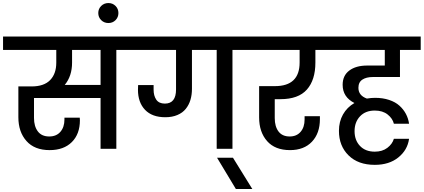

<svg xmlns="http://www.w3.org/2000/svg" viewBox="-44 -981 2794 1266"><path d="M431.2 -567.9Q431.2 -479.5 382.8 -420.9H619.1V-651.9H431.2ZM-23.9 -651.9V-740.2H846.2V-651.9H723.1V0H619.1V-335H180.2V-203.1Q180.2 -147.9 205.6 -114.5Q231 -81.1 280.8 -81.1Q327.6 -81.1 354.2 -111.8Q380.9 -142.6 380.9 -192.9V-205.1H481.9Q482.9 -198.2 482.9 -188Q482.9 -97.2 429.7 -44.2Q376.5 8.8 283.2 8.8Q183.6 8.8 130.4 -51.3Q77.1 -111.3 77.1 -208V-411.1H164.1Q246.1 -411.1 286.6 -452.9Q327.1 -494.6 327.1 -567.9V-651.9Z M670.9 -829.1Q642.6 -829.1 623.3 -848.1Q604 -867.2 604 -895Q604 -922.9 623.3 -941.9Q642.6 -960.9 670.9 -960.9Q698.7 -960.9 717.8 -941.9Q736.8 -922.9 736.8 -895Q736.8 -867.2 717.8 -848.1Q698.7 -829.1 670.9 -829.1Z M1384.8 0V-651.9H1221.7V-395Q1221.7 -355.5 1211.7 -322.3Q1201.7 -289.1 1180.9 -263.2Q1160.2 -237.3 1125.7 -222.7Q1091.3 -208 1045.9 -208Q959 -208 912.4 -256.8Q865.7 -305.7 865.7 -389.2Q865.7 -410.2 866.7 -419.9H968.8V-389.2Q968.8 -350.1 986.3 -324Q1003.9 -297.9 1043 -297.9Q1116.7 -297.9 1116.7 -391.1V-651.9H797.9V-740.2H1610.8V-651.9H1488.8V0Z M1511.2 265.1 1387.2 59.1H1492.2L1619.6 265.1Z M1563.5 -651.9V-740.2H2145.5V-651.9H2035.6V-568.8Q2035.6 -453.6 1979.5 -390.4Q1923.3 -327.1 1805.2 -327.1H1767.6V-202.1Q1767.6 -147 1792.5 -114Q1817.4 -81.1 1866.2 -81.1Q1911.6 -81.1 1938 -111.6Q1964.4 -142.1 1964.4 -192.9V-214.8H2065.4V-195.8Q2065.4 -102.1 2012.9 -46.6Q1960.4 8.8 1868.2 8.8Q1769.5 8.8 1717 -50.8Q1664.6 -110.4 1664.6 -207V-413.1H1768.6Q1931.6 -413.1 1931.6 -568.8V-651.9Z M2653.3 -65.9Q2643.1 8.3 2582.5 57.1Q2522 106 2427.2 106Q2317.4 106 2254.2 43.5Q2190.9 -19 2190.9 -118.2Q2190.9 -178.7 2217.5 -226.1Q2244.1 -273.4 2293 -301.8Q2215.3 -340.8 2215.3 -421.9Q2215.3 -482.9 2259.3 -515.9Q2303.2 -548.8 2377 -548.8H2493.2V-651.9H2097.2V-740.2H2730V-651.9H2593.3V-473.1H2413.1Q2371.6 -473.1 2345.5 -456.1Q2319.3 -439 2319.3 -401.9Q2319.3 -351.1 2375 -331.1Q2403.3 -335.9 2429.2 -335.9Q2480.5 -335.9 2522 -322Q2563.5 -308.1 2590.1 -283.9Q2616.7 -259.8 2632.6 -229.7Q2648.4 -199.7 2653.3 -165H2553.2Q2544.9 -199.7 2512.2 -225.8Q2479.5 -252 2427.2 -252Q2365.7 -252 2329.8 -213.9Q2293.9 -175.8 2293.9 -116.2Q2293.9 -56.2 2329.8 -18.6Q2365.7 19 2427.2 19Q2477.1 19 2510 -6.1Q2543 -31.2 2553.2 -65.9Z"/></svg>

Font: SVN-Poppins Medium
Style: Regular
Weight: 500
Designer: Ninad Kale (Devanagari), Jonny Pinhorn (Latin)
Foundry: Indian Type Foundry
Version: Version 3.002 2017